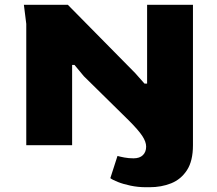

<svg xmlns="http://www.w3.org/2000/svg" viewBox="-20 -608 908 804"><path d="M591 176Q558 176 527 169.5Q496 163 473.5 154Q451 145 442 138L472 45Q482 48 500.5 51.5Q519 55 539 55Q565 55 578.5 41.5Q592 28 592 6Q592 -14 576 -38.5Q560 -63 520 -103L331 -289L292 -336H282V0H90V-508L80 -588H264L546 -302L585 -258H596V-588H788V0Q788 66 763 104.5Q738 143 697 159.5Q656 176 606 176Z"/></svg>

Font: Goldman
Style: Bold
Weight: 700
Designer: Jaikishan Patel
Version: Version 1.000; ttfautohint (v1.8.3)